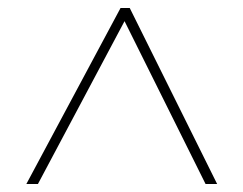

<svg xmlns="http://www.w3.org/2000/svg" viewBox="-20 -739 610 481"><path d="M46 -278H75L292 -686L495 -278H524L305 -719H282Z"/></svg>

Font: Noto Sans Arabic Thin
Style: Regular
Weight: 100
Designer: Monotype Design Team, Nadine Chahine, Nizar Qandah and Khaled Hosny
Foundry: Monotype Imaging Inc.
Version: Version 2.012